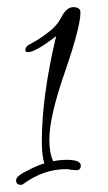

<svg xmlns="http://www.w3.org/2000/svg" viewBox="-20 -449 301 537"><path d="M38 68Q25 68 25 55Q25 43 59 27Q72 20 83 15.5Q94 11 104 8Q97 -13 97 -54Q97 -117 107 -190.5Q117 -264 137 -348Q79 -303 58 -303Q51 -303 51 -309Q51 -319 63 -325Q80 -334 92 -342Q104 -350 113 -357Q140 -377 151 -400Q166 -429 185 -429Q205 -429 205 -414Q205 -374 162 -249Q140 -186 129 -138.5Q118 -91 118 -59Q118 -20 129 2Q138 0 147.5 -1Q157 -2 166 -2Q206 -2 206 14Q206 27 194 27Q192 27 188.5 26.5Q185 26 180 26Q175 25 171.5 24.5Q168 24 166 24Q102 24 46 65Q43 68 38 68Z"/></svg>

Font: Ole
Style: Regular
Weight: 400
Designer: Robert E. Leuschke
Foundry: Robert E. Leuschke
Version: Version 1.010; ttfautohint (v1.8.3)